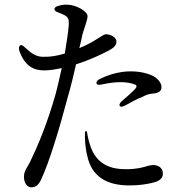

<svg xmlns="http://www.w3.org/2000/svg" viewBox="-20 -780 790 818"><path d="M212 -741C212 -735 217 -731 228 -727C239 -723 249 -719 259 -713C271 -705 274 -696 273 -674C271 -645 264 -599 256 -552C227 -543 196 -537 164 -538C135 -538 115 -551 86 -578C77 -588 69 -590 65 -586C60 -581 59 -573 63 -562C86 -499 122 -480 169 -480C192 -480 219 -485 243 -490C235 -452 226 -414 218 -383C181 -252 141 -158 108 -90L98 -72C88 -55 82 -44 82 -27C82 -3 94 18 113 18C135 18 146 5 156 -17C189 -86 236 -241 268 -364C282 -412 294 -461 304 -506C356 -522 409 -547 426 -556C464 -574 476 -585 476 -603C476 -623 448 -634 432 -634C426 -634 419 -630 411 -625C408 -623 404 -621 403 -620C380 -605 353 -589 318 -575C323 -592 325 -606 328 -618C328 -619 329 -621 329 -623C329 -627 331 -631 333 -639C337 -653 341 -663 344 -673C349 -689 353 -702 353 -711C353 -733 303 -759 269 -760C254 -761 241 -759 229 -755C217 -752 212 -747 212 -741ZM342 -220 350 -221C354 -195 361 -161 376 -132C403 -81 450 -59 515 -59C563 -59 590 -67 609 -73C618 -75 626 -77 632 -77C652 -77 674 -67 674 -40C674 -18 656 -8 633 -2C609 4 576 10 531 10C436 10 371 -27 352 -115C343 -150 341 -187 342 -220ZM391 -425C392 -419 400 -417 413 -420C441 -426 468 -430 493 -430C515 -430 539 -427 557 -419C561 -418 564 -411 559 -405C551 -394 522 -369 499 -349C490 -341 487 -334 490 -329C493 -324 501 -324 512 -330L516 -332C539 -345 565 -359 584 -366C604 -377 616 -380 629 -381C653 -383 668 -390 668 -408C668 -423 659 -439 638 -453C621 -463 587 -476 536 -476C488 -476 440 -461 404 -443C394 -438 390 -431 391 -425Z"/></svg>

Font: 寒蝉锦书宋 CompactLight
Style: Bold
Weight: 400
Width: 4
Designer: 寒蝉锦书宋{Warren} 思源宋体{Ryoko NISHIZUKA 西塚涼子 (kana & ideographs); Frank Grießhammer (Latin, Greek & Cyrillic); Wenlong ZHANG 
Foundry: Adobe & ChillType
Version: Version 2.000;Glyphs 3.1.1 (3135)